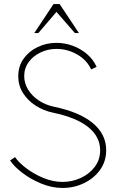

<svg xmlns="http://www.w3.org/2000/svg" viewBox="-20 -919 576 952"><path d="M290 13Q237 13 184.5 -8.8Q132 -30.5 90.8 -62Q49.5 -93.5 30 -123.5L54.5 -140Q74 -112 112 -83.5Q150 -55 196.8 -36Q243.5 -17 290.5 -17Q337 -17 379.5 -36.2Q422 -55.5 449.2 -90.8Q476.5 -126 476.5 -174.5Q476.5 -240.5 418.2 -288.2Q360 -336 242 -360.5Q196.5 -370 157.2 -395Q118 -420 94.2 -457.5Q70.5 -495 70.5 -541Q70.5 -591 97.2 -628.2Q124 -665.5 167.2 -686Q210.5 -706.5 260 -706.5Q301 -706.5 340.2 -692.2Q379.5 -678 411 -651.2Q442.5 -624.5 459 -587.5L432 -574.5Q410.5 -622 362.2 -649.2Q314 -676.5 260 -676.5Q218 -676.5 181.5 -659.2Q145 -642 122.5 -611.5Q100 -581 100 -541.5Q100 -506.5 119 -475.2Q138 -444 171.2 -421.5Q204.5 -399 246.5 -390Q373.5 -364 440 -308.8Q506.5 -253.5 506.5 -174.5Q506.5 -118.5 475.8 -76.2Q445 -34 395.8 -10.5Q346.5 13 290 13ZM275.5 -899 371.5 -755H351.5L260 -860L170 -755H150L245.5 -899Z"/></svg>

Font: Urbanist Thin
Style: Regular
Weight: 100
Designer: Corey Hu
Foundry: Corey Hu
Version: Version 1.330; ttfautohint (v1.8.4.7-5d5b)